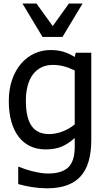

<svg xmlns="http://www.w3.org/2000/svg" viewBox="-20 -838 593 1065"><path d="M362.3 -818.4 272.5 -693.4 182.1 -818.4H104.5L215.8 -633.3H326.7L438 -818.4ZM81.1 87.4V183.1C130.4 197.3 188.5 206.5 240.7 206.5C407.2 206.5 486.3 122.1 486.3 -62V-545.4H399.9L394.5 -522C350.1 -548.8 313 -560.5 258.8 -560.5C198.2 -560.5 140.1 -534.2 99.1 -487.3C54.7 -436.5 28.8 -365.7 28.8 -277.8C28.8 -106.4 106.9 -9.3 232.4 -9.3C267.1 -9.3 296.4 -14.2 320.3 -23.9C344.2 -33.7 368.7 -49.8 394.5 -72.3V-24.4C394.5 22.5 386.2 56.2 366.2 82C344.2 109.4 304.2 124.5 248 124.5C217.3 124.5 193.8 120.1 154.3 110.4C128.9 104 106 96.2 85.9 87.4ZM394.5 -147.9C354 -114.3 300.3 -94.2 252.9 -94.2C163.1 -94.2 123.5 -156.2 123.5 -279.8C123.5 -406.7 180.7 -478 273.4 -478C312.5 -478 349.6 -468.8 394.5 -447.3Z"/></svg>

Font: SG Kara Light
Style: Regular
Weight: 400
Designer: Damoon Khanjanzadeh
Version: Version 1.000